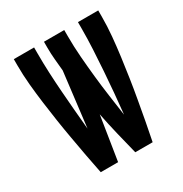

<svg xmlns="http://www.w3.org/2000/svg" viewBox="-158 -790 866 910"><g transform="rotate(-30 275.0 -335.0)"><path d="M133 0Q122 -53 112.5 -105.5Q103 -158 93.5 -211Q84 -264 76 -317Q68 -370 61 -423Q54 -476 49 -529.5Q44 -583 44 -637V-670H155V-637Q155 -583 157.5 -529.5Q160 -476 164 -423Q168 -370 172.5 -316.5Q177 -263 182 -210L218 -508Q215 -540 212 -572Q209 -604 209 -637V-670H320V-637Q320 -579 324.5 -522Q329 -465 335 -408Q341 -351 349 -294Q357 -237 365 -181Q371 -238 376 -294.5Q381 -351 385 -408Q389 -465 392 -522Q395 -579 395 -637V-670H506V-637Q506 -583 501 -529.5Q496 -476 489 -423Q482 -370 474 -317Q466 -264 456.5 -211Q447 -158 437.5 -105.5Q428 -53 417 0H322Q307 -60 292.5 -119.5Q278 -179 266 -240L228 0Z"/></g></svg>

Font: Lode
Style: Bold
Weight: 700
Monospace: yes
Designer: Belleve Invis
Foundry: Belleve Invis
Version: Version 29.2.0; ttfautohint (v1.8.3)